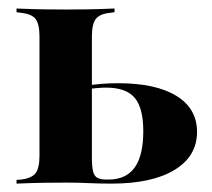

<svg xmlns="http://www.w3.org/2000/svg" viewBox="-20 -438 505 458"><path d="M74.2 -208.9V-350.8Q74.2 -380.6 64.9 -392.7Q55.6 -404.8 30.6 -407.3L19.4 -408.9V-417.7Q57.3 -416.1 83.9 -415.7Q110.5 -415.3 136.3 -415.3Q162.9 -415.3 189.1 -415.7Q215.3 -416.1 253.2 -417.7V-408.9L241.9 -407.3Q217.7 -404.8 208.5 -392.7Q199.2 -380.6 199.2 -350.8V-208.9ZM136.3 -2.4Q110.5 -2.4 83.9 -2Q57.3 -1.6 19.4 0V-8.9L30.6 -9.7Q55.6 -12.9 64.9 -25Q74.2 -37.1 74.2 -66.9V-208.9H199.2V-61.3Q199.2 -41.1 202 -29.4Q204.8 -17.7 212.5 -13.7Q220.2 -9.7 233.9 -9.7H238.7Q280.6 -9.7 301.2 -38.3Q321.8 -66.9 321.8 -125Q321.8 -180.6 301.2 -204.8Q280.6 -229 233.1 -229Q222.6 -229 209.7 -227.8Q196.8 -226.6 175.8 -223.4V-232.3Q201.6 -236.3 221.4 -237.9Q241.1 -239.5 262.1 -239.5Q351.6 -239.5 400.8 -209.3Q450 -179 450 -123.4Q450 -65.3 396.4 -32.7Q342.7 0 246 0Q217.7 0 192.3 -1.2Q166.9 -2.4 136.3 -2.4Z"/></svg>

Font: Playfair 144pt SemiCondensed ExtraBold
Style: Regular
Weight: 800
Width: 4
Designer: Claus Eggers Sørensen
Foundry: Claus Eggers Sørensen
Version: Version 2.203